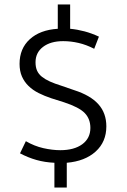

<svg xmlns="http://www.w3.org/2000/svg" viewBox="-20 -740 565 854"><path d="M237 -720H292V-612Q324 -609 356 -600.5Q388 -592 420 -577L399 -523Q364 -541 329.5 -549Q295 -557 261 -557Q205 -557 171.5 -531.5Q138 -506 138 -463Q138 -441 145 -425.5Q152 -410 166.5 -398.5Q181 -387 202 -377.5Q223 -368 252 -359L310 -339Q382 -316 417.5 -276.5Q453 -237 453 -178Q453 -109 405.5 -66Q358 -23 277 -16V94H222V-16Q179 -18 142 -28.5Q105 -39 69 -58L95 -112Q133 -90 173 -81Q213 -72 248 -72Q310 -72 346 -98.5Q382 -125 382 -171Q382 -211 357 -237Q332 -263 265 -285L208 -303Q178 -313 152 -326Q126 -339 107 -357.5Q88 -376 77.5 -400Q67 -424 67 -456Q67 -524 112.5 -565.5Q158 -607 237 -612Z"/></svg>

Font: Mukta Light
Style: Regular
Weight: 300
Designer: Girish Dalvi and Yashodeep Gholap
Foundry: Ek Type
Version: Version 2.538;PS 1.002;hotconv 16.6.51;makeotf.lib2.5.65220;